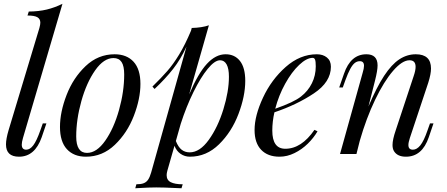

<svg xmlns="http://www.w3.org/2000/svg" viewBox="-20 -815 2365 1016"><path d="M95.2 -49.8Q95.2 -22.9 118.7 -22.9Q138.7 -22.9 156.2 -46.1Q173.8 -69.3 193.4 -125L206.5 -162.1H225.6L200.7 -88.9Q164.6 14.2 80.6 14.2Q11.7 14.2 11.7 -50.8Q11.7 -79.6 25.4 -126L188.5 -667Q193.4 -685.1 193.4 -694.8Q193.4 -714.8 177.7 -723.9Q162.1 -732.9 125.5 -732.9L132.3 -753.9Q185.5 -754.4 227.8 -764.6Q270 -774.9 310.5 -794.9L101.6 -85Q95.2 -63 95.2 -49.8Z M586.4 -527.8Q650.4 -527.8 686.8 -488.3Q723.1 -448.7 723.1 -371.1Q723.1 -292.5 688.2 -201.9Q653.3 -111.3 587.6 -48.6Q522 14.2 434.6 14.2Q370.6 14.2 334 -25.6Q297.4 -65.4 297.4 -143.1Q297.4 -221.7 332.3 -312.3Q367.2 -402.8 433.1 -465.3Q499 -527.8 586.4 -527.8ZM383.3 -92.8Q383.3 -5.9 440.4 -5.9Q491.7 -5.9 537.1 -70.8Q582.5 -135.7 609.9 -233.2Q637.2 -330.6 637.2 -420.9Q637.2 -465.8 623.3 -486.8Q609.4 -507.8 580.6 -507.8Q529.3 -507.8 483.6 -442.9Q438 -377.9 410.6 -280.3Q383.3 -182.6 383.3 -92.8Z M1277.8 -387.2Q1277.8 -306.2 1241.9 -211.7Q1206.1 -117.2 1139.2 -51.5Q1072.3 14.2 984.9 14.2Q957.5 14.2 935.5 -1Q913.6 -16.1 903.3 -43.5L865.7 87.9Q861.8 102.1 861.8 111.8Q861.8 138.2 883.8 149.2Q905.8 160.2 946.8 160.2L940.4 181.2L915 180.2Q847.7 176.8 806.6 176.8Q770 176.8 714.4 180.2Q699.7 181.2 695.8 181.2L701.7 160.2Q726.1 160.2 740.5 154.5Q754.9 148.9 763.9 135.5Q772.9 122.1 779.8 98.1L966.8 -568.4Q936.5 -502 896 -450.2Q855.5 -398.4 797.9 -344.2L786.6 -356.9Q834 -403.3 865.2 -439Q896.5 -474.6 928 -526.4Q959.5 -578.1 990.7 -652.3L994.6 -667Q1049.3 -668.5 1085.4 -681.2L981 -315.4Q1028.3 -426.8 1075 -477.3Q1121.6 -527.8 1173.8 -527.8Q1222.2 -527.8 1250 -492.2Q1277.8 -456.5 1277.8 -387.2ZM1191.4 -409.2Q1191.4 -452.1 1179.2 -474.1Q1167 -496.1 1144.5 -496.1Q1116.2 -496.1 1078.9 -450.4Q1041.5 -404.8 1003.7 -327.9Q965.8 -251 936.5 -160.2L910.6 -68.8Q923.3 -36.6 941.2 -22.7Q959 -8.8 983.9 -8.8Q1037.1 -8.8 1085 -75.2Q1132.8 -141.6 1162.1 -236.8Q1191.4 -332 1191.4 -409.2Z M1432.1 -220.7Q1420.9 -171.9 1420.9 -124Q1420.9 -27.8 1489.7 -27.8Q1575.2 -27.8 1644 -127.9L1660.2 -120.1Q1639.6 -85 1608.4 -54.4Q1577.1 -23.9 1538.3 -4.9Q1499.5 14.2 1459 14.2Q1397 14.2 1362.1 -22.2Q1327.1 -58.6 1327.1 -127Q1327.1 -202.6 1371.6 -298.1Q1416 -393.6 1491.9 -460.7Q1567.9 -527.8 1656.7 -527.8Q1689 -527.8 1710 -510.7Q1731 -493.7 1731 -461.9Q1731 -380.9 1640.9 -320.8Q1550.8 -260.7 1432.1 -220.7ZM1436.5 -239.7Q1535.6 -274.4 1572.8 -304.2Q1609.9 -333 1630.4 -374.3Q1650.9 -415.5 1650.9 -463.9Q1650.9 -490.7 1647 -499.8Q1643.1 -508.8 1634.8 -508.8Q1602.5 -508.8 1563 -471.4Q1523.4 -434.1 1489 -371.8Q1454.6 -309.6 1436.5 -239.7Z M2249 -88.9Q2213.9 14.2 2127.9 14.2Q2083 14.2 2064.9 -15.1Q2057.1 -27.8 2057.1 -47.9Q2057.1 -76.2 2074.2 -126L2168.9 -412.1Q2179.2 -441.9 2179.2 -461.4Q2179.2 -496.1 2147 -496.1Q2108.4 -496.1 2060.1 -440.2Q2011.7 -384.3 1964.8 -286.6Q1918 -189 1883.8 -69.8L1866.2 0H1779.3L1898.9 -429.2Q1906.2 -453.1 1906.2 -466.8Q1906.2 -491.2 1884.3 -491.2Q1869.1 -491.2 1857.2 -481.7Q1845.2 -472.2 1833.3 -450.2Q1821.3 -428.2 1807.1 -389.2L1793.9 -352.1H1774.9L1800.3 -424.8Q1835.4 -527.8 1918.9 -527.8Q1978 -527.8 1978 -468.8Q1978 -441.9 1964.4 -388.2L1929.7 -251.5Q1972.7 -353 2012.5 -413.6Q2052.2 -474.1 2093 -501Q2133.8 -527.8 2180.2 -527.8Q2260.7 -527.8 2260.7 -452.6Q2260.7 -422.9 2246.1 -377L2148.9 -85Q2141.1 -61.5 2141.1 -47.4Q2141.1 -22.9 2165 -22.9Q2185.5 -22.9 2204.1 -45.7Q2222.7 -68.4 2242.2 -125L2255.4 -162.1H2273.9Z"/></svg>

Font: TypoPRO Playfair Display
Style: Italic
Weight: 400
Italic angle: -14°
Designer: Claus Eggers Sørensen
Foundry: Claus Eggers Sørensen
Version: Version 1.004;PS 001.004;hotconv 1.0.70;makeotf.lib2.5.58329